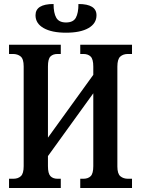

<svg xmlns="http://www.w3.org/2000/svg" viewBox="-20 -937 704 957"><path d="M25 0V-46H46Q70 -46 84 -59Q98 -72 98 -109V-606Q98 -643 83 -655.5Q68 -668 44 -668H25V-714H283V-668H267Q244 -668 231.5 -655.5Q219 -643 219 -606V-251L445 -564V-605Q445 -642 432 -655Q419 -668 395 -668H380V-714H638V-668H618Q594 -668 579.5 -655Q565 -642 565 -605V-107Q565 -71 580 -58.5Q595 -46 618 -46H638V0H380V-46H395Q419 -46 432 -59Q445 -72 445 -109V-472L219 -159V-109Q219 -72 231.5 -59Q244 -46 267 -46H283V0ZM309 -774Q238 -774 197.5 -797Q157 -820 157 -861Q157 -917 247 -917Q247 -872 260.5 -848.5Q274 -825 309 -825Q345 -825 358 -848.5Q371 -872 371 -917Q461 -917 461 -861Q461 -820 421 -797Q381 -774 309 -774Z"/></svg>

Font: Noto Serif ExtraCondensed SemiBold
Style: Regular
Weight: 600
Width: 2
Designer: Monotype Design Team
Foundry: Monotype Imaging Inc.
Version: Version 2.015; ttfautohint (v1.8.4.7-5d5b)